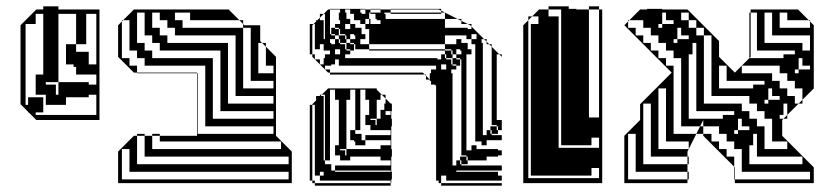

<svg xmlns="http://www.w3.org/2000/svg" viewBox="-20 -580 2631 608"><path d="M95 -200 71 -224H69V-226L45 -250V-500L95 -550H117V-560H165V-550H295V-200ZM221 -440V-416H261V-376H285V-536H253V-440ZM285 -344H221V-368H213V-376H189V-440H165V-320H125V-312H157V-280H165V-320H261V-312H285ZM61 -248H69V-272H117V-248H125V-280H93V-344H117V-536H93V-504H61ZM221 -440V-536H165V-440ZM117 -224H93V-216H285V-280H261V-272H189V-248H117Z M558 -516V-492H750V-504L738 -516H582V-540H534V-516ZM846 -348V-372H822V-432L810 -444H798V-348ZM846 -300V-324H774V-492H750V-300ZM846 -252V-276H726V-468H534V-492H510V-516H486V-540H462V-492H486V-468H510V-444H702V-252ZM846 -204V-228H678V-420H486V-444H462V-468H438V-540H414V-444H438V-420H462V-396H654V-204ZM846 -156V-180H630V-372H438V-396H414V-420H390V-516H370L404 -550H704L738 -516H750V-504L754 -500H804V-450L810 -444H822V-432L854 -400V-150L904 -100V0H354V-100L404 -150H414V-156H438V-150H414V-60H894V-84H438V-150H462V-156H486V-150H462V-108H870V-132H486V-150H604V-348H414V-350H404L354 -400V-500L366 -512V-516H370L366 -512V-396H390V-372H414V-350H604V-348H606V-156ZM894 -12V-36H390V-108H366V-12Z M1125 -540V-536H1137V-550H1121V-540ZM1377 -536H1217V-540H1185V-550H1153V-552H1185V-550H1217V-540H1377ZM1153 -504H1149V-520H1137V-504H1185V-516H1173V-520H1169V-536H1153V-540H1149V-520H1153ZM1089 -488V-504H1073V-488ZM1029 -492H1041V-488H1029ZM1009 -472V-488H1005V-472ZM1489 -456V-472H1473V-456ZM1041 -440V-456H1025V-444H1029V-440ZM1077 -444H1089V-440H1077ZM1057 -408V-424H1041V-408ZM1413 -396H1425V-392H1413ZM1393 -360V-376H1377V-360ZM977 -216V-232H969V-216ZM1009 -232V-248H1005V-232ZM1185 -216H1173V-204H1153V-200H1169V-184H1173V-204H1185ZM1009 -184V-200H1005V-184ZM1521 -168H1509V-152H1521ZM1009 -136V-152H1005V-136ZM1009 -88V-104H1005V-88ZM1105 -168V-156H1125V-136H1137V-120H1105V-132H1101V-136H1089V-168H1077V-108H1057V-104H1073V-88H1077V-108H1185V-120H1217V-136H1137V-152H1217V-168H1153V-184H1137V-216H1149V-264H1137V-296H1121V-168ZM1425 -72H1413V-56H1425ZM1101 -420H1089V-424H1077V-440H1101V-424H1105V-440H1101V-444H1089V-456H1077V-468H1073V-472H1053V-468H1041V-472H1029V-488H1053V-472H1057V-488H1053V-492H1041V-504H1057V-516H1053V-540H1057V-550H1025V-552H1137V-550H1153V-540H1197V-536H1201V-520H1389V-492H1461V-488H1473V-496L1469 -500L1461 -504H1441V-514L1429 -520H1389V-540H1377V-546L1369 -550H1217V-552H1377V-546L1429 -520H1441V-514L1461 -504H1473V-496L1513 -456H1521V-448L1529 -440H1537V-432L1561 -408H1569V-400L1561 -408H1553V-200H1569V-168H1557V-180H1553V-184H1537V-432L1529 -440H1521V-448L1513 -456H1505V-444H1509V-168H1533V-156H1537V-152H1569V-136H1521V-120H1505V-132H1485V-440H1473V-456H1457V-468H1389V-440H1425V-456H1441V-444H1461V-424H1473V-408H1457V-104H1473V-120H1489V-108H1557V-104H1569V-88H1557V-84H1521V-72H1473V-88H1485V-84H1521V-72H1461V-84H1457V-88H1441V-376H1437V-372H1425V-376H1413V-392H1437V-376H1441V-392H1437V-396H1425V-408H1413V-420H1409V-424H1389V-440H1149V-488H1137V-504H1121V-516H1101V-536H1089V-550H1073V-540H1077V-520H1089V-504H1105V-492H1125V-472H1137V-456H1121V-440H1149V-424H1389V-420H1149V-424H1101ZM1009 -72V-60H1029V-40H1041V-36H1217V-40H1041V-56H1217V-72H1185V-84H1089V-72H1057V-88H1041V-120H1053V-264H1041V-296H1025V-72ZM977 -472V-488H969V-472ZM1009 -488V-504H1005V-488ZM1089 -472V-456H1105V-468H1101V-472ZM977 -456V-472H969V-456ZM977 -440V-456H969V-440ZM1009 -472H1005V-456H1009ZM1053 -468H1073V-456H1077V-444H1057V-456H1053ZM977 -440H969V-424H977ZM1425 -424V-408H1441V-420H1437V-424ZM1389 -420H1409V-408H1413V-396H1393V-408H1389ZM977 -408V-392H993V-376H1005V-396H1009V-408H1025V-420H1005V-440H993V-424H969V-408ZM1029 -372H1009V-360H1025V-350H1319L1325 -344H1329V-340L1341 -328V-348H1345V-360H1361V-372H1053V-392H1041V-376H1029ZM1365 -324V-328H1377V-344H1389V-264H1369V-300L1361 -308V-312H1357L1345 -324ZM1009 -248V-264H1005V-248ZM1389 -216H1369V-264H1389ZM1185 -216V-232H1197V-252H1201V-268L1189 -280H1185V-264H1173V-216ZM977 -200V-216H969V-200ZM1217 -216V-228H1201V-216ZM1009 -216V-232H1005V-216ZM977 -184V-200H969V-184ZM1009 -200V-216H1005V-200ZM977 -168V-184H969V-168ZM1389 -168H1369V-216H1389ZM977 -152V-168H969V-152ZM1105 -168V-296H1089V-264H1077V-168ZM1557 -156H1537V-168H1533V-180H1553V-168H1557ZM1009 -168V-184H1005V-168ZM977 -136V-152H969V-136ZM1389 -120H1369V-168H1389ZM1009 -152V-168H1005V-152ZM977 -120V-136H969V-120ZM977 -104V-120H969V-104ZM1009 -120V-136H1005V-120ZM977 -88V-104H969V-88ZM1389 -72H1369V-120H1389ZM1009 -104V-120H1005V-104ZM977 -72V-88H969V-72ZM977 -56V-72H969V-56ZM1009 -72V-88H1005V-72ZM977 -40V-56H969V-40ZM1461 -60H1441V-72H1437V-84H1457V-72H1461ZM1409 -24H1369V-72H1389V-36H1409ZM977 -40H969V-24H977ZM1005 -36H993V-24H1005ZM977 -232V-248H969V-250L981 -262V-276H993V-280H999L995 -276H1005V-264H1009V-280H999L1019 -300H1173V-296L1189 -280H1201V-268L1217 -252H1221V-228H1219V-204H1221V-180H1219V-108H1221V-84H1219V-36H1221V-12H1219V0H1217V-8H993V-24H969V-8H977V0H1217V8H977V0H969V-8H961V-248H969V-232ZM1369 0V-8H1361V-308L1357 -312H1345V-324H1341V-328H1329V-340L1325 -344H1025V-350H1019L969 -400V-408H961V-504H973L969 -500V-488H977V-504H973L981 -512V-516H985L993 -524V-536H1005L993 -524V-516H1005V-504H1009V-536H1005L1019 -550H1025V-472H1029V-468H1041V-456H1053V-444H1057V-440H1073V-424H1077V-420H1089V-408H1073V-396H1365V-392H1377V-408H1389V-396H1393V-392H1409V-376H1413V-372H1425V-360H1409V-348H1413V-72H1437V-60H1441V-56H1569V-40H1425V-36H1557V-24H1569V-8H1393V-24H1377V-8H1369V-24H1377V0H1569V8H1377V0Z M1853 -24H1661V-504H1685V-528H1665L1687 -550H1717V-528H1749V-112H1877V-144H1853V-120H1757V-550H1717V-560H1781V-552H1805V-550H1845V-208H1877V-550H1845V-560H1877V-550H1887V0H1637V-500L1653 -516V-528H1665L1653 -516V-16H1877V-48H1853Z M2377 -492V-516H2357V-492ZM2089 -516V-540H2077V-516ZM2161 -516V-540H2137V-516ZM2185 -492V-516H2161V-492ZM2545 -492V-512L2541 -516H2473V-540H2449V-492ZM2377 -468V-492H2357V-468ZM2377 -444V-468H2357V-444ZM2209 -468V-492H2185V-468ZM2377 -444H2357V-420H2377ZM2113 -516H2077V-504H2065V-492H2077V-504H2113ZM2545 -420V-468H2425V-540H2401V-444H2521V-420ZM2357 -400 2353 -396H2461V-408H2497V-420H2357ZM2545 -372H2509V-360H2497V-348H2509V-360H2545ZM2257 -372V-300H2365V-312H2401V-324H2281V-372ZM2173 -408H2161V-204H2269V-216H2305V-228H2185V-420H2173ZM2473 -108V-132H2425V-204H2401V-228H2377V-252H2353V-276H2233V-468H2209V-252H2329V-228H2353V-204H2377V-180H2401V-108ZM2161 -108V-132H2089V-300H2065V-108ZM2307 -50V-36H2329V-108H2305V-132H2281V-156H2257V-180H2207V-200L2197 -180H2207V-156H2233V-132H2257V-108H2281V-84H2305V-52ZM2365 -120H2353V-60H2521V-84H2377V-132H2365ZM2545 -12V-36H2307V-12ZM2137 -468V-492H2125V-468ZM2161 -468H2125V-456H2113V-444H2125V-456H2161ZM2185 -420V-444H2173V-420ZM2521 -372V-396H2509V-372ZM2425 -276V-300H2413V-276ZM2449 -276H2413V-264H2401V-252H2413V-264H2449ZM2473 -228V-252H2461V-228ZM2329 -180V-204H2317V-180ZM2161 -12H2157V-36H1993V-156H1969V-12H2157V0H1957V-150L2007 -200V-250L2107 -350L1957 -500L1969 -512V-516H1973L1969 -512V-492H1993V-468H2017V-444H2041V-420H2065V-396H2089V-372H2113V-156H2185L2157 -100V-84H2161V-60H2157V-84H2041V-252H2017V-60H2157V-36H2161ZM2353 -180H2317V-168H2305V-156H2317V-168H2353ZM2377 -132V-156H2365V-132ZM2461 -216H2449V-204H2461L2457 -200V-150L2557 -50V0H2307V-12H2305V-52L2207 -150V-156H2185L2197 -180H2137V-396H2113V-420H2089V-444H2065V-468H2041V-492H2017V-516H1973L2007 -550H2029V-552H2077V-550H2157L2257 -450V-400L2307 -350L2353 -396V-540H2357V-516H2377V-540H2357V-550H2507L2541 -516H2545V-512L2557 -500V-300L2521 -264V-252H2509L2521 -264V-300H2497V-324H2473V-348H2449V-372H2329V-348H2425V-324H2449V-300H2473V-276H2497V-252H2509L2473 -216V-204H2461L2473 -216V-228H2461Z"/></svg>

Font: Rubik Broken Fax
Style: Regular
Weight: 400
Designer: Hubert and Fischer, NaN
Foundry: Hubert and Fischer, NaN
Version: Version 2.201